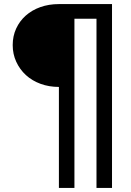

<svg xmlns="http://www.w3.org/2000/svg" viewBox="-20 -720 640 940"><path d="M268.4 200H344.4V-628.2H452.4V200H528.4V-700H268.4Q219 -700 177.5 -685.2Q136 -670.4 105.9 -643.5Q75.8 -616.6 59 -579.9Q42.2 -543.2 42.2 -499.3Q42.2 -455.3 59.5 -417.7Q76.8 -380 106.7 -352.5Q136.6 -325 178.2 -309.7Q219.9 -294.4 268.4 -294.4Z"/></svg>

Font: CommitMonoV142 ExtLt
Style: Regular
Weight: 200
Monospace: yes
Designer: Eigil Nikolajsen
Foundry: Eigil Nikolajsen
Version: Version 1.142